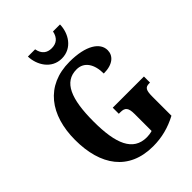

<svg xmlns="http://www.w3.org/2000/svg" viewBox="-264 -1051 1184 1184"><g transform="rotate(-45 328.0 -459.0)"><path d="M343 -771C434 -771 482 -853 483 -928H422C412 -880 384 -860 343 -860C304 -860 275 -880 266 -928H203C205 -853 253 -771 343 -771ZM358 10C435 10 503 -8 571 -44V-208C571 -266 580 -282 615 -282H622V-335H350V-282H364C404 -282 418 -266 418 -212V-64C401 -59 384 -57 370 -57C250 -57 206 -164 206 -358C206 -555 249 -660 359 -660C425 -660 460 -604 460 -523C541 -523 579 -561 579 -608C579 -673 505 -724 362 -724C153 -724 45 -574 45 -358C45 -137 147 10 358 10Z"/></g></svg>

Font: Noto Serif Sinhala ExtraCondensed ExtraBold
Style: Regular
Weight: 800
Width: 2
Designer: Jelle Bosma - Monotype Design Team
Foundry: Monotype Imaging Inc.
Version: Version 2.007